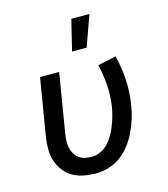

<svg xmlns="http://www.w3.org/2000/svg" viewBox="-113 -845 826 942"><g transform="rotate(-15 300.0 -374.0)"><path d="M259 8Q227 8 196.5 2Q166 -4 141 -18.5Q116 -33 98 -56.5Q80 -80 71 -108.5Q62 -137 62 -168Q62 -199 67 -231L115 -520H212L162 -217Q159 -200 158.5 -182.5Q158 -165 161.5 -148.5Q165 -132 173.5 -117.5Q182 -103 195 -93.5Q208 -84 224.5 -80Q241 -76 259 -76Q281 -76 303.5 -86Q326 -96 342.5 -113.5Q359 -131 371 -152Q383 -173 391.5 -194.5Q400 -216 406.5 -238.5Q413 -261 417 -283Q426 -339 422.5 -394.5Q419 -450 406 -502L499 -522Q514 -463 518 -399Q522 -335 511 -270Q506 -237 496 -205Q486 -173 471.5 -142Q457 -111 435.5 -82.5Q414 -54 386 -33Q358 -12 324.5 -2Q291 8 259 8ZM299 -600 337 -756H429L373 -600Z"/></g></svg>

Font: Iosevka Aile Medium
Style: Italic
Weight: 500
Italic angle: -9°
Designer: Belleve Invis
Foundry: Belleve Invis
Version: Version 31.1.0; ttfautohint (v1.8.4)